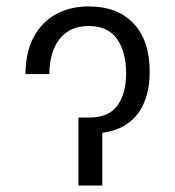

<svg xmlns="http://www.w3.org/2000/svg" viewBox="-20 -573 541 593"><path d="M58.6 -344.2Q59.1 -412.1 84 -458.5Q108.9 -504.9 152.8 -529.1Q196.8 -553.2 254.4 -553.2Q342.3 -553.2 392.3 -500.7Q442.4 -448.2 442.4 -350.6Q442.4 -294.9 423.3 -252Q404.3 -209 363.8 -184.8Q323.2 -160.6 258.8 -160.6H238.8V-210H254.9Q315.4 -209.5 342.5 -246.8Q369.6 -284.2 369.6 -347.2Q369.6 -412.1 341.6 -452.4Q313.5 -492.7 253.9 -492.7Q196.8 -492.7 165 -453.9Q133.3 -415 132.3 -344.2ZM222.2 -210H295.9V0H222.2Z"/></svg>

Font: Inter 24pt Light
Style: Regular
Weight: 300
Designer: Rasmus Andersson
Foundry: rsms
Version: Version 4.001;git-66647c0bb